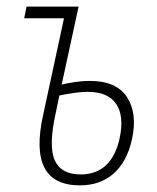

<svg xmlns="http://www.w3.org/2000/svg" viewBox="-20 -549 473 579"><path d="M221 10Q63 10 110 -202L173 -494H53L60 -529H217L166 -294Q182 -298 205.5 -301.5Q229 -305 251 -305Q331 -305 363 -256Q395 -207 378 -129Q363 -61 322.5 -25.5Q282 10 221 10ZM148 -208Q126 -109 145 -66Q164 -23 223 -23Q317 -23 341 -133Q355 -200 330 -236Q305 -272 245 -272Q225 -272 201.5 -268.5Q178 -265 159 -261Z"/></svg>

Font: Noto Sans Condensed ExtraLight
Style: Italic
Weight: 200
Width: 3
Italic angle: -12°
Designer: Monotype Design Team
Foundry: Monotype Imaging Inc.
Version: Version 2.013; ttfautohint (v1.8.4.7-5d5b)